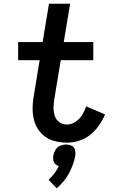

<svg xmlns="http://www.w3.org/2000/svg" viewBox="-20 -755 616 1027"><path d="M338 8Q370 8 402.5 -2Q435 -12 462 -33.5Q489 -55 509 -83.5Q529 -112 542 -143L441 -186Q433 -162 419.5 -140Q406 -118 384 -103.5Q362 -89 338 -89Q315 -89 297 -102Q279 -115 272.5 -136.5Q266 -158 266.5 -181.5Q267 -205 271 -228L305 -433H479V-530H321L355 -735H242L208 -530H77V-433H192L161 -244Q154 -206 154.5 -168.5Q155 -131 167 -97Q179 -63 204.5 -38Q230 -13 265 -2.5Q300 8 338 8ZM283 252Q324 218 349 172Q374 126 383 77Q385 61 381 46Q377 31 363 24.5Q349 18 334 18Q318 18 302 24.5Q286 31 277 46Q268 61 265 77Q263 89 265 101Q267 113 275 121.5Q283 130 295 133Q285 154 271 172.5Q257 191 240 207Z"/></svg>

Font: Iosevka Sparkle Semibold
Style: Italic
Weight: 600
Italic angle: -9°
Designer: Belleve Invis
Foundry: Belleve Invis
Version: Version 4.5.0; ttfautohint (v1.8.3)